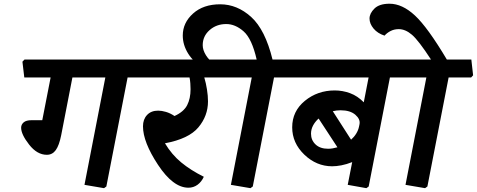

<svg xmlns="http://www.w3.org/2000/svg" viewBox="-20 -963 2511 1011"><path d="M761.7 -649.4 771 -566.4 760.7 -555.2H651.9L540 19L527.8 27.8L424.8 10.3L534.7 -555.2H361.3L302.2 -251Q291.5 -197.3 273.7 -172.6Q255.9 -147.9 226.6 -147.9Q175.3 -147.9 133.3 -201.7Q91.3 -255.4 91.3 -290.5Q91.3 -307.1 104.5 -318.6Q117.7 -330.1 146.5 -330.1H202.6L246.6 -555.2H107.9L98.1 -638.2L108.9 -649.4Z M1223.6 -649.4 1232.9 -566.4 1222.7 -555.2H1055.7Q1064.5 -525.9 1069.8 -492.2Q1075.2 -458.5 1075.2 -429.2Q1075.2 -353 1024.7 -292.5Q974.1 -231.9 848.6 -208.5Q884.3 -148.9 934.3 -107.7Q984.4 -66.4 1053.2 -32.2Q1041.5 -5.9 1020.3 9.8Q999 25.4 972.2 25.4Q891.6 25.4 812.3 -94.7Q732.9 -214.8 732.9 -297.9Q732.9 -334.5 754.2 -357.4Q775.4 -380.4 813 -380.4Q831.1 -380.4 853.8 -373.8Q876.5 -367.2 898.9 -352.1Q947.8 -374.5 965.6 -409.4Q983.4 -444.3 983.4 -493.2Q983.4 -506.3 982.2 -523.9Q981 -541.5 978 -555.2H743.2L733.4 -638.2L744.1 -649.4Z M1541.5 -555.2H1422.9L1311 19L1298.8 27.8L1195.8 10.3L1305.7 -555.2H1205.1L1195.3 -638.2L1206.1 -649.4H1331.5Q1306.6 -759.3 1262.7 -797.9Q1218.8 -836.4 1171.4 -836.4Q1119.6 -836.4 1083.5 -804.4Q1047.4 -772.5 1047.4 -725.1Q1047.4 -699.7 1064.5 -671.9Q1081.5 -644 1124.5 -611.3H1048.3Q1000 -634.3 971.2 -680.2Q942.4 -726.1 942.4 -775.9Q942.4 -843.3 996.6 -891.8Q1050.8 -940.4 1139.2 -940.4Q1229 -940.4 1302.7 -873.5Q1376.5 -806.6 1415 -649.4H1542.5L1551.8 -566.4Z M2143.1 -649.4 2152.3 -566.4 2142.1 -555.2H2033.2L1921.4 19L1909.2 27.8L1811 10.3L1834.5 -109.4Q1804.7 -97.7 1777.8 -92.5Q1751 -87.4 1729 -87.4Q1646.5 -87.4 1582.5 -148.7Q1518.6 -210 1518.6 -292.5Q1518.6 -377.4 1585.4 -432.1Q1652.3 -486.8 1742.7 -486.8Q1784.2 -486.8 1823.7 -472.2Q1863.3 -457.5 1895.5 -424.3L1920.9 -555.2H1523.9L1514.2 -638.2L1524.9 -649.4ZM1870.6 -296.9 1873 -308.6Q1878.4 -335 1851.3 -358.6Q1824.2 -382.3 1773.4 -382.3Q1762.7 -382.3 1752.4 -381.1Q1742.2 -379.9 1732.4 -377.4L1828.6 -227.5Q1844.7 -241.7 1855.7 -259.5Q1866.7 -277.3 1870.6 -296.9ZM1617.7 -258.8Q1617.7 -225.1 1641.6 -202.4Q1665.5 -179.7 1708 -179.7Q1720.2 -179.7 1732.4 -181.9Q1744.6 -184.1 1756.8 -187.5L1657.7 -338.9Q1639.2 -322.3 1628.4 -302Q1617.7 -281.7 1617.7 -258.8Z M2461.9 -649.4 2471.2 -566.4 2460.9 -555.2H2342.3L2230.5 19L2218.3 27.8L2115.2 10.3L2225.1 -555.2H2124.5L2114.7 -638.2L2125.5 -649.4H2249.5Q2184.1 -750 2149.4 -779.8Q2114.7 -809.6 2079.6 -809.6Q2055.7 -809.6 2036.4 -799.6Q2017.1 -789.6 2004.9 -775.4Q1968.3 -787.1 1947 -812.7Q1925.8 -838.4 1925.8 -865.2Q1925.8 -892.6 1951.7 -918Q1977.5 -943.4 2031.2 -943.4Q2098.1 -943.4 2165 -881.3Q2231.9 -819.3 2333 -649.4Z"/></svg>

Font: Sitara
Style: Bold Italic
Weight: 700
Italic angle: -11°
Designer: Neelakash Kshetrimayum
Foundry: Neelakash Kshetrimayum
Version: Version 1.000;PS Version 1.000;PS 1.0;hotconv 1.;hotconv 1.0